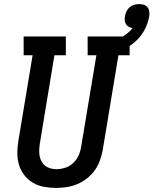

<svg xmlns="http://www.w3.org/2000/svg" viewBox="-20 -914 753 942"><path d="M255 8Q225 8 195.5 2.5Q166 -3 141.5 -17.5Q117 -32 99.5 -54.5Q82 -77 73.5 -104.5Q65 -132 65 -162Q65 -192 70 -222L140 -643H96V-735H303V-643H247L175 -207Q173 -192 172.5 -177Q172 -162 174.5 -148Q177 -134 184 -121.5Q191 -109 202 -100.5Q213 -92 227 -88Q241 -84 256 -84Q256 -84 256 -84Q256 -84 256 -84Q278 -84 300 -91Q322 -98 339 -114Q356 -130 365.5 -151Q375 -172 378 -193L453 -643H410V-735H616V-643H561L484 -178Q479 -152 470 -126.5Q461 -101 445 -78.5Q429 -56 406.5 -38.5Q384 -21 358.5 -10.5Q333 0 306.5 4Q280 8 255 8ZM507 -643 505 -651 491 -700Q510 -705 529 -711Q548 -717 566 -726Q584 -735 601 -747.5Q618 -760 630 -776Q630 -776 630 -776Q630 -776 630 -776Q620 -778 611.5 -782.5Q603 -787 598 -795.5Q593 -804 592 -814Q591 -824 593 -834Q595 -846 600.5 -858Q606 -870 616 -878.5Q626 -887 638.5 -890.5Q651 -894 663 -894Q675 -894 686 -890.5Q697 -887 704 -878Q711 -869 712.5 -857Q714 -845 712 -833Q706 -798 687.5 -764.5Q669 -731 640 -706.5Q611 -682 576.5 -667Q542 -652 507 -643Z"/></svg>

Font: Iosevka Slab SmBdExObl
Style: Regular
Weight: 600
Width: 7
Italic angle: -9°
Monospace: yes
Designer: Belleve Invis
Foundry: Belleve Invis
Version: Version 11.1.0; ttfautohint (v1.8.3)